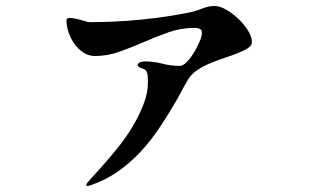

<svg xmlns="http://www.w3.org/2000/svg" viewBox="-20 -580 1040 641"><path d="M439 -362Q441 -370 449 -372.5Q457 -375 464 -375Q493 -375 522 -367.5Q551 -360 580 -360Q591 -360 604 -373.5Q617 -387 628 -405Q639 -423 646.5 -441.5Q654 -460 654 -470Q654 -481 646.5 -484Q639 -487 630 -487Q585 -487 543.5 -472.5Q502 -458 461 -440Q420 -422 379.5 -407.5Q339 -393 297 -393Q276 -393 258.5 -404.5Q241 -416 228.5 -433.5Q216 -451 209 -472Q202 -493 202 -512Q202 -520 212 -520Q222 -520 235.5 -517Q249 -514 261.5 -510Q274 -506 279 -506Q318 -506 362 -508Q406 -510 451 -514.5Q496 -519 539 -525.5Q582 -532 620 -540Q639 -545 658 -552.5Q677 -560 697 -560Q714 -560 735.5 -547.5Q757 -535 776 -517Q795 -499 808 -478Q821 -457 821 -440Q821 -428 808 -419.5Q795 -411 775 -403Q755 -395 730.5 -387Q706 -379 682 -369Q658 -359 638 -345.5Q618 -332 607 -313Q595 -293 584 -272Q573 -251 561 -231Q536 -188 508 -147Q480 -106 446.5 -70.5Q413 -35 373 -7Q333 21 284 38Q282 39 275 40.5Q268 42 268 37Q268 33 283.5 16.5Q299 0 321.5 -25.5Q344 -51 371 -84Q398 -117 420.5 -154Q443 -191 458.5 -230Q474 -269 474 -307Q474 -328 471 -336.5Q468 -345 463 -348Q458 -351 451.5 -352.5Q445 -354 439 -362Z"/></svg>

Font: SoukouMincho
Style: Regular
Weight: 400
Designer: Dr. Ken Lunde (project architect, glyph set definition & overall production); Masataka HATTORI  (production & ideograph 
Foundry: Adobe Systems Incorporated
Version: Version 1.00